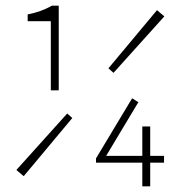

<svg xmlns="http://www.w3.org/2000/svg" viewBox="-20 -660 640 680"><path d="M160 -340V-585H78V-609Q126 -618 164 -640H188V-340ZM64 -36 38 -58 218 -258 236 -242ZM382 -402 364 -418 536 -624 562 -602ZM484 0V-84H320V-99L448 -312L470 -298L356 -108H484V-212H512V-108H561V-84H512V0Z"/></svg>

Font: TypoPRO Source Code Pro
Style: Regular
Weight: 200
Monospace: yes
Designer: Paul D. Hunt, Teo Tuominen
Foundry: Adobe Systems Incorporated
Version: Version 2.010;PS 1.0;hotconv 1.0.84;makeotf.lib2.5.63406